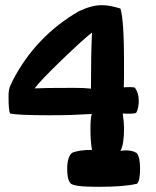

<svg xmlns="http://www.w3.org/2000/svg" viewBox="-20 -719 604 743"><path d="M13 -346Q13 -362 15 -372Q17 -382 22 -392Q27 -402 29 -407Q118 -579 286 -676Q335 -699 374 -699Q404 -699 446 -686Q460 -641 460 -477Q460 -403 459 -381Q462 -381 469.5 -381.5Q477 -382 481 -382Q492 -382 502 -380Q517 -358 517 -330Q517 -302 508 -284Q506 -279 479 -279Q464 -279 455 -280Q460 -245 460 -222Q460 -159 446 -135Q454 -137 468 -137Q492 -137 509 -127Q522 -111 522 -67Q522 -17 510 -8Q462 4 360 4Q260 4 252 -11Q240 -25 240 -66Q240 -110 258 -127Q283 -139 336 -139Q330 -171 330 -220Q330 -261 335 -278Q326 -278 305.5 -276.5Q285 -275 252.5 -274Q220 -273 170 -273Q47 -273 19 -280Q13 -291 13 -346ZM114 -377Q146 -379 268 -379Q306 -379 332 -376Q332 -511 336 -593Q301 -566 218.5 -486.5Q136 -407 114 -377Z"/></svg>

Font: Gorditas
Style: Regular
Weight: 400
Designer: Gustavo Dipre (gbrenda1987@gmail.com)
Foundry: Gustavo Dipre (gbrenda1987@gmail.com)
Version: Version 1.001